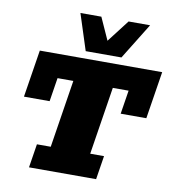

<svg xmlns="http://www.w3.org/2000/svg" viewBox="-88 -880 870 958"><g transform="rotate(10 347.5 -401.5)"><path d="M123 0 142 -120H212L266 -463H186L167 -343H37L75 -583H695L657 -343H527L546 -463H466L412 -120H482L463 0ZM301 -620 242 -803H348L399 -690L486 -803H595L482 -620Z"/></g></svg>

Font: Rokkitt SemiBold Black
Style: Italic
Weight: 900
Italic angle: -9°
Version: Version 3.103